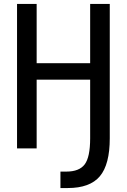

<svg xmlns="http://www.w3.org/2000/svg" viewBox="-20 -749 640 969"><path d="M285 117H315Q380 117 407.5 80.5Q435 44 435 -51V-347H165V0H66V-729H165V-430H435V-729H534V-51Q534 81 484 140.5Q434 200 322 200H285Z"/></svg>

Font: PlemolJP35 Console
Style: Regular
Weight: 400
Version: v2.0.3; ttfautohint (v1.8.4.7-5d5b-dirty) -l 6 -r 45 -G 200 